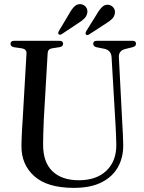

<svg xmlns="http://www.w3.org/2000/svg" viewBox="-20 -898 699 931"><path d="M540 -296.5 521 -621Q519 -653 488 -661L448 -669Q432 -673 432 -685.5Q432 -700 448 -700H623.5Q639.5 -700 639.5 -685.5Q639.5 -673.5 622.5 -669L587.5 -660.5Q554 -652 556.5 -619L573 -299Q574.5 -273 575.8 -248Q577 -223 577.5 -196.5Q578.5 -136.5 552.8 -89.2Q527 -42 473.8 -14.5Q420.5 13 338 13Q210 13 146.5 -43.5Q83 -100 84 -191.5Q84 -206.5 85 -229.2Q86 -252 87.2 -276.2Q88.5 -300.5 90 -319L108.5 -639.5Q109.5 -659 87 -663.5L48 -669Q31 -672.5 31 -685.5Q31 -700 47.5 -700H269.5Q286 -700 286 -685.5Q286 -673 269.5 -669.5L231.5 -663.5Q212 -660 211 -639.5L192.5 -320.5Q190.5 -284 190 -253.8Q189.5 -223.5 189 -200.5Q188 -112.5 233.8 -68.2Q279.5 -24 362 -24Q448 -24 496.5 -70.8Q545 -117.5 544 -198Q543.5 -229 542.2 -252.2Q541 -275.5 540 -296.5ZM315.5 -831.5Q328 -854.5 341.5 -867.2Q355 -880 373 -877.5Q388 -875 396.8 -863.5Q405.5 -852 403.5 -837Q401 -821 389.8 -809.2Q378.5 -797.5 361.5 -787L280 -733Q270.5 -726.5 264 -732.5Q260 -737.5 266 -748.5ZM449.5 -829.5Q462.5 -852.5 476.2 -865Q490 -877.5 507.5 -874.5Q522.5 -871.5 531 -859.8Q539.5 -848 537 -833.5Q534.5 -817 522.8 -805.8Q511 -794.5 493.5 -784L412 -731Q402 -725 396.5 -731Q392.5 -736.5 398.5 -747.5Z"/></svg>

Font: Fraunces 144pt S050
Style: Regular
Weight: 400
Version: Version 1.000; ttfautohint (v1.8.3)